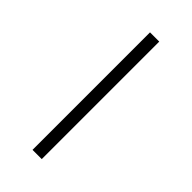

<svg xmlns="http://www.w3.org/2000/svg" viewBox="-176 -561 602 602"><g transform="rotate(45 125.0 -260.5)"><path d="M104 -521V0H145V-521Z"/></g></svg>

Font: Montserrat ExtraLight
Style: Regular
Weight: 250
Designer: Julieta Ulanovsky
Foundry: Julieta Ulanovsky
Version: Version 4.000